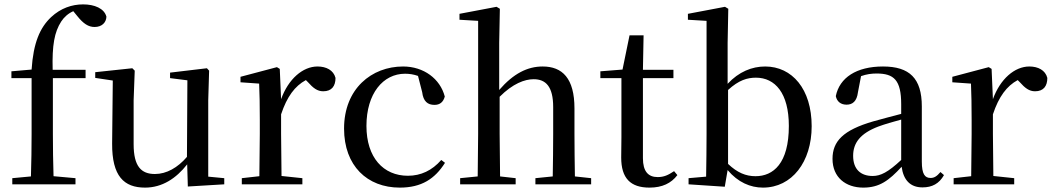

<svg xmlns="http://www.w3.org/2000/svg" viewBox="-20 -840 4799 875"><path d="M120 0H324V-28L224 -37C222 -101 221 -166 221 -230V-484H370V-522H220C217 -634 228 -694 259 -742C272 -762 291 -779 314 -789L332 -767C360 -732 383 -717 411 -717C444 -717 464 -737 465 -764C455 -802 410 -820 359 -820C308 -820 257 -803 213 -762C162 -714 132 -645 124 -523L32 -515V-484H124V-230C124 -166 123 -101 121 -36L36 -28V0Z M836 10 1002 0V-28L929 -35V-383L933 -518L923 -529L755 -509V-484L834 -474L832 -125C790 -76 739 -47 686 -47C624 -47 589 -81 589 -183V-383L594 -518L583 -529L414 -511V-485L494 -473L491 -186C490 -37 545 15 641 15C719 15 783 -27 833 -91Z M1261 -319C1288 -400 1324 -448 1374 -475L1383 -466C1407 -439 1426 -424 1453 -424C1492 -424 1509 -448 1509 -485C1500 -520 1467 -537 1427 -537C1360 -537 1294 -480 1261 -388L1255 -526L1242 -534L1076 -490V-465L1161 -459C1163 -410 1164 -363 1164 -295V-230L1162 -37L1082 -28V0H1358V-28L1263 -38L1261 -230Z M1802 15C1901 15 1962 -25 2008 -98L1991 -111C1949 -63 1898 -39 1839 -39C1727 -39 1650 -122 1650 -266C1650 -414 1726 -504 1826 -504C1846 -504 1865 -501 1885 -494L1904 -420C1909 -378 1929 -362 1960 -362C1984 -362 2000 -374 2007 -400C1986 -481 1911 -537 1817 -537C1674 -537 1548 -436 1548 -254C1548 -84 1654 15 1802 15Z M2497 0H2674V-28L2600 -36C2599 -91 2598 -174 2598 -230V-346C2598 -483 2543 -537 2453 -537C2384 -537 2320 -505 2255 -430V-644L2258 -800L2243 -809L2074 -777V-750L2159 -745V-230L2157 -36L2077 -28V0H2330V-28L2259 -36L2257 -230V-399C2317 -459 2371 -479 2412 -479C2467 -479 2501 -446 2501 -352V-230C2501 -174 2500 -92 2499 -36L2420 -28V0Z M2940 15C2998 15 3039 -5 3067 -42L3052 -60C3025 -42 3006 -33 2977 -33C2934 -33 2910 -59 2910 -119V-484H3049V-522H2910L2913 -679H2849L2817 -523L2716 -515V-484H2812V-215C2812 -178 2811 -155 2811 -122C2811 -28 2853 15 2940 15Z M3457 15C3589 15 3679 -102 3679 -265C3679 -434 3590 -537 3467 -537C3407 -537 3347 -513 3296 -458V-644L3299 -800L3284 -809L3115 -777V-750L3200 -745V-230C3200 -175 3199 -92 3198 -35L3118 -28V0L3283 11L3296 -65C3343 -9 3400 15 3457 15ZM3298 -430C3347 -475 3386 -486 3425 -486C3512 -486 3575 -416 3575 -266C3575 -95 3504 -37 3423 -37C3379 -37 3340 -53 3298 -93Z M4184 14C4228 14 4260 -3 4282 -42L4266 -56C4249 -36 4237 -29 4221 -29C4195 -29 4181 -46 4181 -104V-355C4181 -483 4125 -537 4004 -537C3883 -537 3806 -486 3789 -402C3794 -377 3812 -363 3838 -363C3865 -363 3885 -378 3890 -420L3904 -493C3929 -502 3952 -505 3975 -505C4054 -505 4087 -475 4087 -365V-321C4045 -310 3999 -298 3960 -287C3822 -247 3774 -196 3774 -116C3774 -32 3834 15 3914 15C3988 15 4031 -17 4089 -80C4097 -21 4127 14 4184 14ZM4087 -111C4027 -55 3993 -38 3957 -38C3903 -38 3868 -68 3868 -130C3868 -189 3901 -232 3982 -263C4012 -274 4049 -285 4087 -295Z M4505 -319C4532 -400 4568 -448 4618 -475L4627 -466C4651 -439 4670 -424 4697 -424C4736 -424 4753 -448 4753 -485C4744 -520 4711 -537 4671 -537C4604 -537 4538 -480 4505 -388L4499 -526L4486 -534L4320 -490V-465L4405 -459C4407 -410 4408 -363 4408 -295V-230L4406 -37L4326 -28V0H4602V-28L4507 -38L4505 -230Z"/></svg>

Font: Source Han Serif SC Medium
Style: Regular
Weight: 500
Designer: Ryoko NISHIZUKA 西塚涼子 (kana & ideographs); Frank Grießhammer (Latin, Greek & Cyrillic); Wenlong ZHANG 张文龙 (bopomofo); San
Foundry: Adobe
Version: Version 2.003;hotconv 1.1.1;makeotfexe 2.6.0